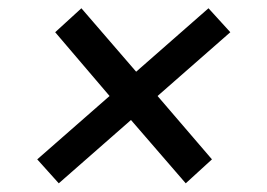

<svg xmlns="http://www.w3.org/2000/svg" viewBox="-20 -485 640 460"><path d="M120.8 -45.8 69.2 -103.2 242.5 -255 112.2 -407.8 175 -465.2 306.2 -313.2 479.5 -465.2 531.8 -407.8 357.5 -255 487.8 -103.2 425 -45.8 293.8 -197.5Z"/></svg>

Font: Chivo Mono Medium
Style: Italic
Weight: 500
Italic angle: -8.05°
Monospace: yes
Designer: Hector Gatti
Foundry: Omnibus-Type
Version: Version 1.008